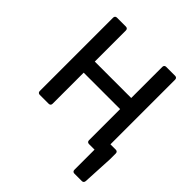

<svg xmlns="http://www.w3.org/2000/svg" viewBox="-214 -772 1099 1099"><g transform="rotate(45 335.0 -223.0)"><path d="M589.8 -85.9V-609.4C589.8 -619.1 584 -625 574.2 -625H502C492.2 -625 486.3 -619.1 486.3 -609.4V-357.4H191.4V-609.4C191.4 -619.1 185.5 -625 175.8 -625H103.5C93.8 -625 87.9 -619.1 87.9 -609.4V-15.6C87.9 -5.9 93.8 0 103.5 0H175.8C185.5 0 191.4 -5.9 191.4 -15.6V-267.6H486.3V-15.6C486.3 -5.9 492.2 0 502 0H546.9V163.1C546.9 172.9 552.7 178.7 562.5 178.7H622.1C631.8 178.7 637.7 173.8 638.7 163.1L648.4 -24.4V-70.3C648.4 -80.1 642.6 -85.9 632.8 -85.9Z"/></g></svg>

Font: Ed Sans Neue Medium
Style: Regular
Weight: 500
Designer: Stephen Hutchings
Version: Version 1.004;PS 001.004;hotconv 1.0.88;makeotf.lib2.5.64775